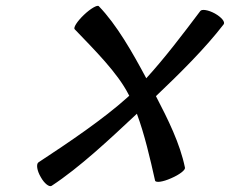

<svg xmlns="http://www.w3.org/2000/svg" viewBox="-20 -594 784 655"><path d="M235 -494C302 -424 381 -346 419 -271L421 -267C419 -266 417 -264 415 -262C333 -188 216 -109 111 -40C103 -34 106 -12 119 10C131 32 148 45 156 40C252 -23 353 -118 447 -206C473 -136 492 -54 509 22C511 30 535 27 564 14C592 2 613 -14 611 -22C594 -105 553 -187 512 -266C595 -345 679 -428 743 -511C749 -519 736 -535 713 -548C691 -560 668 -564 663 -556C605 -479 543 -397 479 -327C432 -415 378 -510 317 -573C312 -578 289 -565 266 -543C243 -521 229 -499 235 -494Z"/></svg>

Font: Nupuram Medium Oblique
Style: Regular
Weight: 500
Designer: Santhosh Thottingal (santhosh.thottingal@gmail.com)
Foundry: SMC
Version: Version 1.000